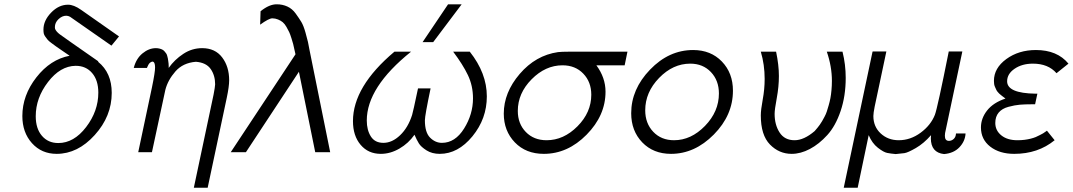

<svg xmlns="http://www.w3.org/2000/svg" viewBox="-20 -715 5040 902"><path d="M85 -169.9Q85 -267.1 150.9 -351.6Q216.8 -436 307.1 -453.1Q293 -462.9 272 -477.1Q251 -491.2 242.4 -497.6Q233.9 -503.9 220.9 -513.4Q208 -522.9 203.6 -528.6Q199.2 -534.2 193.1 -542.5Q187 -550.8 185.5 -558.3Q184.1 -565.9 184.1 -576.2Q184.1 -618.2 220 -655.5Q255.9 -692.9 299.8 -692.9Q326.7 -692.9 360.8 -668.9Q530.8 -549.8 539.1 -543.9L503.9 -501H502.9Q314 -632.8 309.1 -636.2Q300.3 -641.1 291 -641.1Q272 -641.1 254.9 -625Q237.8 -608.9 237.8 -586.9Q237.8 -585.9 238.3 -583Q238.8 -580.1 238.8 -579.1Q244.6 -565.9 261.2 -553.5Q277.8 -541 441.9 -426.8L440.9 -424.8Q504.9 -373 504.9 -278.8Q504.9 -168.9 425 -80.6Q345.2 7.8 246.1 7.8Q175.3 7.8 130.1 -42.5Q85 -92.8 85 -169.9ZM147.9 -168.9Q147.9 -110.8 177 -76.9Q206.1 -43 253.9 -43Q327.1 -43 384.5 -117.9Q441.9 -192.9 441.9 -279.8Q441.9 -337.9 412.8 -371.8Q383.8 -405.8 335.9 -405.8H335Q263.2 -404.8 205.6 -329.8Q147.9 -254.9 147.9 -168.9Z M608.4 -396Q619.6 -439.9 649.7 -464.4Q679.7 -488.8 712.4 -488.8Q721.2 -488.8 729 -486.8Q736.8 -484.9 742.7 -481.9Q748.5 -479 753.2 -473.4Q757.8 -467.8 760.7 -463.9Q763.7 -460 765.6 -452.4Q767.6 -444.8 768.6 -440.4Q769.5 -436 770.5 -427.5Q771.5 -418.9 772 -416Q772.5 -413.1 772.5 -405Q772.5 -397 772.5 -396Q800.3 -435.1 841.1 -461.9Q881.8 -488.8 929.7 -488.8Q990.7 -488.8 1023.7 -445.3Q1056.6 -401.9 1056.6 -337.9Q1056.6 -309.1 1045.4 -255.9L955.6 167H890.6L983.4 -271Q990.2 -306.2 990.7 -318.8Q990.7 -360.8 969.7 -390.9Q948.7 -420.9 900.4 -424.8Q839.4 -419.9 804 -379.4Q768.6 -338.9 756.8 -293L693.8 0H629.4L693.8 -304.2Q709 -377.4 708.5 -398.9Q708.5 -423.8 696.8 -425.8Q689.9 -424.8 684.8 -420.4Q679.7 -416 677.2 -410.9Q674.8 -405.8 672.4 -400.9L670.4 -396Z M1064 0 1368.2 -460Q1367.2 -462.9 1363.3 -481.4Q1359.4 -500 1357.2 -508.5Q1355 -517.1 1349.1 -535.6Q1343.3 -554.2 1338.6 -564.2Q1334 -574.2 1325.7 -588.6Q1317.4 -603 1308.3 -610.6Q1299.3 -618.2 1286.1 -623.5Q1272.9 -628.9 1259.3 -628.9Q1243.2 -628.9 1202.1 -599.1L1204.1 -662.1Q1245.1 -695.3 1280.3 -694.8Q1307.1 -694.8 1330.1 -684.3Q1353 -673.8 1369.1 -651.4Q1385.3 -628.9 1395.8 -611.6Q1406.2 -594.2 1415.3 -561.5Q1424.3 -528.8 1426.8 -517.8Q1429.2 -506.8 1434.1 -480L1531.2 0H1460.9L1384.3 -377.9L1135.3 0Z M1638.2 -146Q1638.2 -308.1 1833 -472.2H1911.1Q1703.1 -305.2 1703.1 -148.9Q1703.1 -104 1722.2 -74Q1741.2 -43.9 1781.2 -43.9Q1822.3 -43.9 1859.6 -79.6Q1897 -115.2 1916 -174.8Q1919.9 -186 1943.8 -299.8H2002.9Q1976.1 -171.9 1976.1 -149.9Q1976.1 -92.8 2000.5 -68.4Q2024.9 -43.9 2056.2 -43.9Q2118.2 -43.9 2160.2 -111.1Q2202.1 -178.2 2202.1 -252.9Q2202.1 -312 2178.2 -362.1Q2154.3 -412.1 2108.9 -472.2H2187Q2267.1 -371.1 2267.1 -262.2Q2267.1 -157.2 2199.5 -74.7Q2131.8 7.8 2045.9 7.8Q2009.8 7.8 1983.9 -8.5Q1958 -24.9 1948 -41Q1938 -57.1 1927.2 -82Q1899.4 -42 1856.7 -17.1Q1814 7.8 1769 7.8Q1710 7.8 1674.1 -34.7Q1638.2 -77.1 1638.2 -146ZM1965.3 -517.1 2085 -694.8H2148.9L2015.1 -517.1Z M2346.7 -181.2Q2346.7 -280.3 2421.6 -367.7Q2496.6 -455.1 2601.6 -470.2Q2618.7 -472.2 2652.8 -472.2H2927.7L2914.6 -408.2H2781.7Q2824.7 -350.1 2824.7 -284.2Q2824.7 -172.4 2735.8 -82.3Q2647 7.8 2534.7 7.8Q2450.7 7.8 2398.7 -46.1Q2346.7 -100.1 2346.7 -181.2ZM2412.6 -193.8Q2412.6 -133.8 2450.2 -95Q2487.8 -56.2 2547.9 -56.2Q2627.9 -56.2 2692.9 -121.6Q2757.8 -187 2757.8 -270Q2757.8 -330.1 2720.2 -369.1Q2682.6 -408.2 2622.6 -408.2Q2542.5 -408.2 2477.5 -342.5Q2412.6 -276.9 2412.6 -193.8Z M2945.3 -183.1Q2945.3 -295.9 3033.9 -387.9Q3122.6 -480 3236.3 -480Q3319.3 -480 3371.3 -426Q3423.3 -372.1 3423.3 -289.1Q3423.3 -173.8 3333.5 -83Q3243.7 7.8 3132.3 7.8Q3049.3 7.8 2997.3 -46.1Q2945.3 -100.1 2945.3 -183.1ZM3011.2 -196.8Q3011.2 -135.7 3048.8 -95.9Q3086.4 -56.2 3146.5 -56.2Q3226.6 -56.2 3292 -123.5Q3357.4 -190.9 3357.4 -275.9Q3357.4 -336.9 3319.8 -376.5Q3282.2 -416 3222.7 -416Q3141.6 -416 3076.4 -348.9Q3011.2 -281.7 3011.2 -196.8Z M3554.2 -172.9Q3554.2 -198.7 3563.2 -247.3Q3572.3 -295.9 3572.3 -344.2Q3572.3 -411.1 3554.2 -472.2H3626Q3639.2 -409.2 3639.2 -357.9Q3639.2 -308.1 3629.2 -254.2Q3619.1 -200.2 3619.1 -180.2Q3619.1 -128.4 3642.6 -92.3Q3666 -56.2 3712.9 -56.2Q3756.8 -56.2 3807.1 -99.1L3813 -106Q3817.9 -111.8 3821 -115.5Q3824.2 -119.1 3831.1 -128.7Q3837.9 -138.2 3842 -145.5Q3846.2 -152.8 3853.3 -166Q3860.4 -179.2 3864.3 -191.2Q3868.2 -203.1 3873 -220Q3877.9 -236.8 3881.1 -253.4Q3884.3 -270 3886.2 -291.5Q3888.2 -313 3888.2 -335Q3888.2 -402.8 3864.3 -472.2H3938Q3953.1 -412.1 3953.1 -349.1Q3953.1 -264.2 3929.2 -193.6Q3905.3 -123 3866.7 -80.6Q3828.1 -38.1 3784.7 -15.1Q3741.2 7.8 3699.2 7.8Q3640.1 7.8 3597.2 -36.1Q3554.2 -80.1 3554.2 -172.9Z M3943.8 167 4079.1 -472.2 4080.1 -473.1H4144Q4129.9 -403.3 4112.5 -324.2Q4095.2 -245.1 4089.1 -214.1Q4083 -183.1 4083 -169.9Q4083 -120.1 4117.4 -88.1Q4151.9 -56.2 4202.1 -56.2Q4257.3 -56.2 4305.2 -91.6Q4353 -127 4372.1 -175.8Q4384.3 -208 4437 -472.2V-473.1H4501L4419.9 -89.8Q4418.9 -85 4418.9 -77.1Q4418.9 -53.2 4438 -53.2Q4450.2 -53.2 4460.2 -62Q4470.2 -70.8 4471.2 -87.9H4516.1Q4514.2 -51.8 4487.5 -23.4Q4460.9 4.9 4415 8.8Q4353 2 4353 -65.9Q4353 -67.9 4353.5 -72.5Q4354 -77.1 4354 -80.1Q4319.8 -41 4282.5 -19.5Q4245.1 2 4229 4.4Q4212.9 6.8 4188 8.8Q4165 6.8 4147.9 3.4Q4130.9 0 4104 -21Q4077.1 -42 4061 -80.1L4009.3 167Z M4588.4 -116.2Q4588.4 -159.2 4617.4 -196Q4646.5 -232.9 4703.6 -252Q4702.6 -252.9 4697 -257.1Q4691.4 -261.2 4689.5 -262.7Q4687.5 -264.2 4682.1 -268.6Q4676.8 -272.9 4673.6 -275.9Q4670.4 -278.8 4666 -284.4Q4661.6 -290 4659.7 -294.9Q4657.7 -299.8 4654.5 -306.4Q4651.4 -313 4650.4 -320.1Q4649.4 -327.1 4649.4 -335Q4649.4 -395 4707.5 -437.5Q4765.6 -480 4846.7 -480Q4946.8 -480 4999.5 -416L4943.4 -371.1Q4904.3 -416 4832.5 -416Q4781.7 -416 4746.6 -392.1Q4711.4 -368.2 4711.4 -333Q4711.4 -276.9 4844.7 -274.9Q4850.6 -274.9 4853.5 -274.9L4842.8 -225.1H4827.6Q4794.4 -225.1 4771 -223.1Q4747.6 -221.2 4717.5 -213.1Q4687.5 -205.1 4671.6 -186Q4655.8 -167 4655.8 -137.2Q4655.8 -102.1 4684.1 -79.1Q4712.4 -56.2 4759.8 -56.2Q4776.9 -56.2 4792.7 -58.1Q4808.6 -60.1 4822 -63.5Q4835.4 -66.9 4845.5 -71Q4855.5 -75.2 4865.5 -80.6Q4875.5 -85.9 4880.1 -88.4Q4884.8 -90.8 4891.6 -96.2L4898.4 -101.1L4934.6 -56.2Q4856.4 7.8 4744.6 7.8Q4675.8 7.8 4632.1 -26.1Q4588.4 -60.1 4588.4 -116.2Z"/></svg>

Font: CMU Bright
Style: Oblique
Weight: 500
Italic angle: -12°
Version: Version 0.7.0